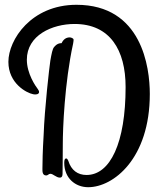

<svg xmlns="http://www.w3.org/2000/svg" viewBox="-20 -720 675 801"><path d="M605 -328C605 -439 572 -700 299 -700C110 -700 15 -554 15 -462C15 -372 91 -332 118 -327C122 -326 124 -326 128 -326C139 -326 143 -331 143 -336C143 -340 141 -344 138 -348C128 -361 92 -413 92 -471C92 -573 198 -620 291 -620C439 -620 504 -511 504 -357C504 -124 440 10 341 10C304 10 277 -10 265 -49C262 -56 259 -59 256 -59C251 -59 248 -54 248 -41C248 23 294 61 348 61C453 61 605 -58 605 -328ZM237 -540C226 -540 219 -536 214 -532C211 -529 208 -527 206 -524C199 -517 195 -495 190 -467C186 -441 166 -269 162 -156C158 -91 157 -41 157 -17C157 -6 156 12 173 12C180 12 183 5 190 5C202 5 214 21 230 21C242 21 241 6 241 1C241 -19 242 -55 242 -120C242 -180 249 -373 285 -538C286 -545 287 -549 287 -554C287 -561 275 -564 271 -564C255 -564 244 -555 237 -540Z"/></svg>

Font: Engagement
Style: Regular
Weight: 400
Designer: Astigmatic (AOETI)
Foundry: Astigmatic (AOETI)
Version: Version 1.000